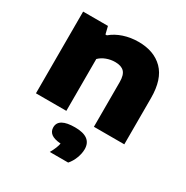

<svg xmlns="http://www.w3.org/2000/svg" viewBox="-182 -710 1081 1116"><g transform="rotate(30 358.0 -152.0)"><path d="M63.5 -548.5H230L242.5 -498H252Q285.5 -526.5 332.2 -542Q379 -557.5 431.5 -557.5Q536 -557.5 596.2 -497Q656.5 -436.5 656.5 -310.5V0H452.5V-299.5Q452.5 -348 432.8 -368Q413 -388 372.5 -388Q342.5 -388 314.5 -377.5Q286.5 -367 267.5 -348V0H63.5ZM471.5 140Q471.5 169 459.2 200.8Q447 232.5 427 255H303.5Q316.5 232 323.5 214.5Q330.5 197 333.5 181.5Q289 178 269.2 162.5Q249.5 147 249.5 120.5Q249.5 57.5 360 57.5Q471.5 57.5 471.5 140Z"/></g></svg>

Font: Encode Sans Expanded ExtraBold
Style: Regular
Weight: 800
Width: 7
Designer: Multiple Designers
Foundry: Impallari Type
Version: Version 2.000